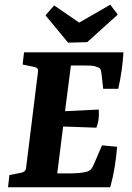

<svg xmlns="http://www.w3.org/2000/svg" viewBox="-20 -795 561 815"><path d="M418 -418 411 -481Q410 -494 406.5 -500.5Q403 -507 391 -511Q379 -516 363.5 -516.5Q348 -517 334 -517H281L256 -323L399 -330Q401 -311 398.5 -290.5Q396 -270 389 -253L248 -258L223 -59H278Q300 -59 319 -61Q338 -63 351 -67Q362 -71 368 -78.5Q374 -86 379 -99L413 -178L477 -172Q474 -131 467 -87.5Q460 -44 448 0H14L20 -52L67 -61Q78 -63 84 -68Q90 -73 91 -85L141 -488Q143 -501 137.5 -505.5Q132 -510 120 -512L76 -521L82 -573H504Q502 -537 496.5 -497.5Q491 -458 482 -418ZM480 -733 350 -616 269 -614 173 -730 210 -772 316 -699 448 -775Z"/></svg>

Font: Rasa
Style: Bold Italic
Weight: 700
Italic angle: -7.10001°
Designer: Anna Giedrys (Yrsa+Rasa design), David Brezina (Yrsa art-direction, Rasa art-direction, design)
Foundry: Rosetta Type Foundry
Version: Version 2.004